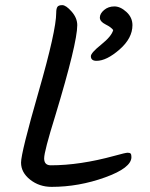

<svg xmlns="http://www.w3.org/2000/svg" viewBox="-20 -745 586 748"><path d="M281 -647Q281 -577 195 -293Q152 -155 152 -128Q152 -101 178 -101Q291 -101 426 -138Q469 -150 477.5 -150Q486 -150 489 -146.5Q492 -143 492 -133Q492 -91 389.5 -54Q287 -17 181 -17Q133 -17 97.5 -45Q62 -73 62 -111.5Q62 -150 130.5 -388Q199 -626 199 -695Q199 -711 203.5 -718Q208 -725 222.5 -725Q237 -725 259 -700Q281 -675 281 -647ZM334 -526Q334 -539 374.5 -571.5Q415 -604 421 -628Q413 -639 391 -650Q369 -661 369 -676.5Q369 -692 385.5 -706Q402 -720 425.5 -720Q449 -720 472.5 -698.5Q496 -677 496 -647Q496 -596 445.5 -552Q395 -508 356 -508Q334 -508 334 -526Z"/></svg>

Font: Kalam
Style: Regular
Weight: 400
Designer: Lipi Raval (Devanagari and Latin), Jonny Pinhorn (Latin)
Foundry: Indian Type Foundry
Version: Version 2.001;PS 1.0;hotconv 1.0.79;makeotf.lib2.5.61930; tt